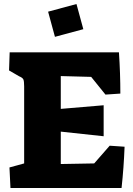

<svg xmlns="http://www.w3.org/2000/svg" viewBox="-20 -934 663 954"><path d="M27 -102 100 -122V-505Q100 -531 96 -539.5Q92 -548 75 -555L25 -584L28 -674H571Q578 -569 578 -469L504 -464L433 -552L282 -556V-393L495 -411V-257L282 -280V-119L448 -122L525 -210L599 -205Q595 -100 584 0H32ZM219 -876 360 -914 394 -789 253 -751Z"/></svg>

Font: Suez One
Style: Regular
Weight: 400
Designer: Michal Sahar
Foundry: Hagilda
Version: Version 1.001